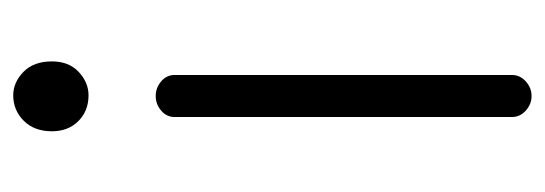

<svg xmlns="http://www.w3.org/2000/svg" viewBox="-280 -512 804 283"><g transform="rotate(-90 121.5 -371.0)"><path d="M90 -18V-515Q90 -527 99.5 -535Q109 -543 121 -543Q133 -543 142.5 -535Q152 -527 152 -515V-18Q152 -6 142.5 2.5Q133 11 121 11Q109 11 99.5 2.5Q90 -6 90 -18ZM122 -642Q99 -642 84 -657Q69 -672 69 -696Q69 -722 84.5 -737.5Q100 -753 122 -753Q141 -753 156.5 -738Q172 -723 172 -696Q172 -671 156.5 -656.5Q141 -642 122 -642Z"/></g></svg>

Font: Hoogli Medium
Style: Regular
Weight: 500
Designer: Anand Singh Naorem
Foundry: Brand New Type
Version: Version 1.00 b007